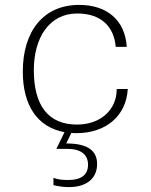

<svg xmlns="http://www.w3.org/2000/svg" viewBox="-20 -532 615 783"><path d="M376 137C376 86 343 53 250 53L271 10C278 11 285 11 292 11C413 11 495 -60 501 -169H456C456 -83 389 -24 294 -24C178 -24 118 -100 118 -246C118 -377 180 -477 295 -477C394 -477 445 -422 452 -341H497C490 -450 416 -512 303 -512C158 -512 73 -406 73 -240C73 -100 134 -13 243 7L210 75H253C310 75 339 98 339 140C339 182 310 202 259 202C238 202 217 201 198 193V223C221 229 245 231 262 231C330 231 376 198 376 137Z"/></svg>

Font: Perun ExtraLight
Style: Regular
Weight: 200
Foundry: Copyright (c) Stefan Peev, Context Ltd, 2016
Version: Version 1.089